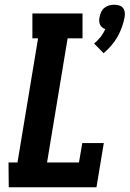

<svg xmlns="http://www.w3.org/2000/svg" viewBox="-20 -792 548 812"><path d="M418 -567 378 -608Q394 -621 406 -636.5Q418 -652 425 -669Q419 -671 412.5 -676Q406 -681 403 -688Q400 -695 399.5 -703Q399 -711 401 -719Q403 -730 407.5 -740.5Q412 -751 421 -758.5Q430 -766 441 -769Q452 -772 463 -772Q474 -772 484 -769Q494 -766 500 -758.5Q506 -751 507.5 -740.5Q509 -730 507 -719Q503 -698 495.5 -677Q488 -656 477 -636.5Q466 -617 451 -599.5Q436 -582 418 -567ZM17 0 16 -105H54L141 -630H117V-735H329V-630H266L179 -105H314L328 -187H419L388 0Z"/></svg>

Font: Iosevka Curly Slab Extrabold
Style: Italic
Weight: 800
Italic angle: -9°
Monospace: yes
Designer: Belleve Invis
Foundry: Belleve Invis
Version: Version 22.1.2; ttfautohint (v1.8.4)